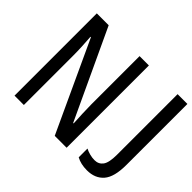

<svg xmlns="http://www.w3.org/2000/svg" viewBox="-158 -941 1178 1178"><g transform="rotate(45 431.0 -352.0)"><path d="M528 0H425L154 -585H150Q153 -546 155 -505Q157 -464 157 -426V0H76V-714H179L449 -136H453Q451 -174 449 -216.5Q447 -259 447 -294V-714H528ZM714 10Q660 10 622 -11V-87Q640 -78 661 -72.5Q682 -67 703 -67Q738 -67 757.5 -93.5Q777 -120 777 -188V-714H862V-185Q862 -80 823 -35Q784 10 714 10Z"/></g></svg>

Font: Avrile Sans Condensed
Style: Regular
Weight: 400
Width: 3
Designer: Monotype Design Team
Foundry: Monotype Imaging Inc.
Version: Version 2.001;September 10, 2019;FontCreator 11.5.0.2425 64-